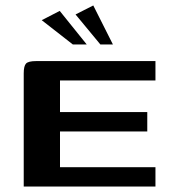

<svg xmlns="http://www.w3.org/2000/svg" viewBox="-20 -684 624 704"><path d="M67 0V-415Q67 -442 75.5 -451Q84 -460 112 -460H550V-389H200V-273H520V-202H200V-71H550V0ZM247 -521 133 -610 199 -644 298 -521ZM348 -521 257 -631 322 -664 394 -521Z"/></svg>

Font: Genos SemiBold
Style: Regular
Weight: 600
Designer: Robert E. Leuschke
Foundry: Robert E. Leuschke
Version: Version 1.010